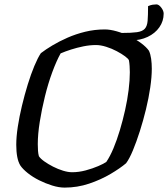

<svg xmlns="http://www.w3.org/2000/svg" viewBox="-20 -854 765 874"><path d="M274 0Q248 0 217.5 -9.5Q187 -19 158 -33.5Q129 -48 106.5 -66Q84 -84 73 -100Q63 -116 58.5 -140Q54 -164 54 -195Q54 -231 61 -277Q68 -323 80 -373Q92 -423 106.5 -470Q121 -517 136.5 -554Q152 -591 166 -612Q188 -629 219 -647.5Q250 -666 287.5 -682.5Q325 -699 368 -709.5Q411 -720 457 -720Q481 -720 511 -711.5Q541 -703 570 -689Q599 -675 622.5 -657.5Q646 -640 658 -623Q665 -608 668 -586.5Q671 -565 671 -541Q671 -504 664 -456Q657 -408 644.5 -356.5Q632 -305 616.5 -256.5Q601 -208 585 -169.5Q569 -131 554 -111Q527 -88 483 -62Q439 -36 385.5 -18Q332 0 274 0ZM308 -70Q339 -70 370.5 -78.5Q402 -87 427.5 -98Q453 -109 464 -117Q481 -142 496.5 -179Q512 -216 525.5 -261Q539 -306 549.5 -353Q560 -400 565.5 -444.5Q571 -489 571 -525Q571 -539 570 -553.5Q569 -568 567 -579Q565 -586 549.5 -597.5Q534 -609 511.5 -621Q489 -633 463.5 -641Q438 -649 417 -649Q389 -649 359.5 -643Q330 -637 303.5 -628.5Q277 -620 256 -611Q237 -577 218 -525.5Q199 -474 184.5 -415Q170 -356 161 -299.5Q152 -243 152 -198Q152 -181 153 -167.5Q154 -154 157 -143Q164 -132 181.5 -119.5Q199 -107 221.5 -95.5Q244 -84 267 -77Q290 -70 308 -70ZM575 -670Q567 -670 555 -672.5Q543 -675 533 -680L534 -704Q579 -704 603.5 -707.5Q628 -711 639 -723Q650 -735 652 -759.5Q654 -784 654 -826Q665 -831 674.5 -832.5Q684 -834 692 -834Q703 -834 714 -819.5Q725 -805 725 -792Q725 -758 705.5 -730Q686 -702 652 -686Q618 -670 575 -670Z"/></svg>

Font: Texturina Medium
Style: Italic
Weight: 500
Italic angle: -11°
Designer: Guillermo Torres Carreño
Foundry: Omnibus-Type
Version: Version 1.002